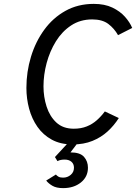

<svg xmlns="http://www.w3.org/2000/svg" viewBox="-20 -732 701 989"><path d="M354 12Q292 12 247 -12.5Q202 -37 173 -78.5Q144 -120 130 -172Q116 -224 116 -279Q116 -362 139.5 -439.5Q163 -517 207.8 -578.5Q252.5 -640 317 -676Q381.5 -712 463 -712Q519 -712 558.8 -693Q598.5 -674 623.8 -645.5Q649 -617 661 -588L588 -551Q568.5 -585.5 537.8 -608.8Q507 -632 455 -632Q393.5 -632 346.5 -601Q299.5 -570 268 -519Q236.5 -468 220.2 -407.2Q204 -346.5 204 -287Q204 -233 220 -183Q236 -133 270.2 -101Q304.5 -69 360 -69Q397.5 -69 426.8 -80.8Q456 -92.5 478.8 -112.8Q501.5 -133 520 -158L592 -124Q568 -86 534.5 -55.2Q501 -24.5 456.2 -6.2Q411.5 12 354 12ZM305 237Q270.5 237 250 225Q229.5 213 218 198L268 167Q272.5 173 281 178Q289.5 183 305 183Q327.5 183 344.2 168.8Q361 154.5 361 132Q361 112.5 348 101.2Q335 90 313 90Q302 90 293.2 91.8Q284.5 93.5 276 98L263 77L335 -1H384L343 53Q392.5 53 412.8 76Q433 99 433 132Q433 178.5 396.8 207.8Q360.5 237 305 237Z"/></svg>

Font: Overpass
Style: Italic
Weight: 400
Italic angle: -10°
Designer: Delve Withrington, Dave Bailey, Thomas Jockin
Foundry: Delve Fonts LLC
Version: Version 4.000